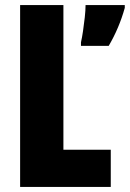

<svg xmlns="http://www.w3.org/2000/svg" viewBox="-20 -734 510 754"><path d="M59 0V-714H229V-146H415V0ZM470 -703Q448 -624 407 -554H298V-568Q302 -585 306 -612Q310 -639 313 -666.5Q316 -694 316 -714H470Z"/></svg>

Font: Noto Sans Malayalam ExtraCondensed Black
Style: Regular
Weight: 900
Width: 2
Designer: Jelle Bosma - Monotype Design Team
Foundry: Monotype Imaging Inc.
Version: Version 2.104; ttfautohint (v1.8.4.7-5d5b)